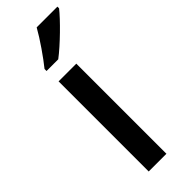

<svg xmlns="http://www.w3.org/2000/svg" viewBox="-255 -789 812 812"><g transform="rotate(-45 151.5 -383.0)"><path d="M303 -756V-766H179C154 -721 108 -655 78 -618V-606H148C196 -642 274 -719 303 -756ZM189 0V-539H83V0Z"/></g></svg>

Font: Noto Sans Gunjala Gondi Medium
Style: Regular
Weight: 500
Designer: Ek Type
Foundry: Ek Type
Version: Version 1.004